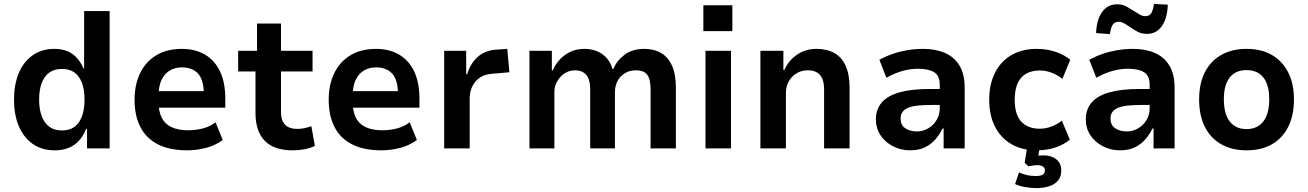

<svg xmlns="http://www.w3.org/2000/svg" viewBox="-20 -762 6716 986"><path d="M261 10Q195 10 148 -23Q101 -56 76.5 -114.5Q52 -173 52 -251Q52 -327 76 -385.5Q100 -444 147 -477.5Q194 -511 258 -511Q316 -511 352.5 -484.5Q389 -458 408 -411H412V-705H543V0H427V-100H422Q400 -44 359.5 -17Q319 10 261 10ZM298 -92Q356 -92 385 -134Q414 -176 414 -251Q414 -325 385 -366.5Q356 -408 298 -408Q241 -408 211 -367Q181 -326 181 -251Q181 -176 211 -134Q241 -92 298 -92Z M941 10Q853 10 792.5 -20Q732 -50 701.5 -108.5Q671 -167 671 -250Q671 -326 699 -385Q727 -444 781.5 -477.5Q836 -511 914 -511Q983 -511 1033.5 -481Q1084 -451 1110.5 -394Q1137 -337 1137 -255V-209H774V-294H1041L1027 -275Q1027 -351 997.5 -383.5Q968 -416 914 -416Q879 -416 852 -400Q825 -384 809.5 -351.5Q794 -319 794 -267V-243Q794 -189 811 -156.5Q828 -124 862 -108.5Q896 -93 947 -93Q983 -93 1020 -102Q1057 -111 1087 -134L1124 -43Q1084 -14 1036 -2Q988 10 941 10Z M1484 10Q1387 10 1339.5 -39Q1292 -88 1292 -183V-395H1203V-501H1300V-641H1423V-501H1585V-395H1423V-188Q1423 -142 1444.5 -121Q1466 -100 1507 -100Q1525 -100 1544 -104Q1563 -108 1579 -114L1597 -13Q1573 -1 1544 4.5Q1515 10 1484 10Z M1938 10Q1850 10 1789.5 -20Q1729 -50 1698.5 -108.5Q1668 -167 1668 -250Q1668 -326 1696 -385Q1724 -444 1778.5 -477.5Q1833 -511 1911 -511Q1980 -511 2030.5 -481Q2081 -451 2107.5 -394Q2134 -337 2134 -255V-209H1771V-294H2038L2024 -275Q2024 -351 1994.5 -383.5Q1965 -416 1911 -416Q1876 -416 1849 -400Q1822 -384 1806.5 -351.5Q1791 -319 1791 -267V-243Q1791 -189 1808 -156.5Q1825 -124 1859 -108.5Q1893 -93 1944 -93Q1980 -93 2017 -102Q2054 -111 2084 -134L2121 -43Q2081 -14 2033 -2Q1985 10 1938 10Z M2261 0V-501H2374V-381H2379Q2395 -435 2432.5 -469Q2470 -503 2527 -507L2585 -511L2596 -391L2506 -383Q2452 -379 2422 -343.5Q2392 -308 2392 -254V0Z M2699 0V-501H2814V-401H2819Q2832 -432 2855.5 -457Q2879 -482 2910.5 -496.5Q2942 -511 2981 -511Q3037 -511 3075 -482.5Q3113 -454 3125 -408H3130Q3147 -450 3187 -480.5Q3227 -511 3289 -511Q3339 -511 3375.5 -489.5Q3412 -468 3431.5 -423.5Q3451 -379 3451 -310V0H3321V-303Q3321 -355 3304 -378Q3287 -401 3246 -401Q3214 -401 3189.5 -386.5Q3165 -372 3151.5 -346.5Q3138 -321 3138 -289V0H3011V-303Q3011 -354 2990.5 -377.5Q2970 -401 2935 -401Q2903 -401 2879 -385Q2855 -369 2841 -343.5Q2827 -318 2827 -291V0Z M3592 -602V-735H3741V-602ZM3603 0V-501H3734V0Z M3885 0V-501H4003V-403H4008Q4030 -452 4073.5 -481.5Q4117 -511 4173 -511Q4227 -511 4265 -489.5Q4303 -468 4323 -423.5Q4343 -379 4343 -310V0H4212V-303Q4212 -336 4203 -357.5Q4194 -379 4175.5 -390Q4157 -401 4129 -401Q4097 -401 4071.5 -386Q4046 -371 4031 -344.5Q4016 -318 4016 -286V0Z M4654 10Q4605 10 4564.5 -11.5Q4524 -33 4501 -68.5Q4478 -104 4478 -149Q4478 -201 4508.5 -236Q4539 -271 4600 -288Q4661 -305 4753 -305H4824V-223H4767Q4725 -223 4695 -220Q4665 -217 4645 -209Q4625 -201 4615 -187.5Q4605 -174 4605 -153Q4605 -119 4629.5 -103Q4654 -87 4690 -87Q4720 -87 4747 -103Q4774 -119 4790 -146Q4806 -173 4806 -205V-327Q4806 -373 4777.5 -391Q4749 -409 4694 -409Q4657 -409 4617.5 -398.5Q4578 -388 4532 -363L4496 -455Q4531 -474 4566.5 -486Q4602 -498 4641 -504.5Q4680 -511 4721 -511Q4785 -511 4833 -490Q4881 -469 4907.5 -425Q4934 -381 4934 -311V0H4826V-102H4820Q4805 -70 4782 -44.5Q4759 -19 4728 -4.5Q4697 10 4654 10Z M5304 10Q5229 10 5174.5 -21.5Q5120 -53 5090 -111Q5060 -169 5060 -250Q5060 -330 5090 -389Q5120 -448 5175 -479.5Q5230 -511 5304 -511Q5357 -511 5402 -495.5Q5447 -480 5476 -455L5436 -357Q5411 -377 5381 -388.5Q5351 -400 5320 -400Q5258 -400 5224.5 -363Q5191 -326 5191 -249Q5191 -173 5225 -137Q5259 -101 5319 -101Q5351 -101 5380.5 -112.5Q5410 -124 5433 -142L5474 -45Q5445 -20 5401 -5Q5357 10 5304 10ZM5301 204Q5274 204 5243.5 198.5Q5213 193 5193 183L5213 123Q5230 131 5251.5 136.5Q5273 142 5299 142Q5322 142 5334 135.5Q5346 129 5346 113Q5346 99 5334.5 92.5Q5323 86 5306 86Q5299 86 5285.5 88Q5272 90 5261 92L5242 74L5257 -20H5321L5309 63L5280 45Q5289 40 5306 38Q5323 36 5341 36Q5363 36 5383.5 44Q5404 52 5417 69Q5430 86 5430 114Q5430 145 5413.5 165Q5397 185 5368 194.5Q5339 204 5301 204Z M5732 10Q5683 10 5642.5 -11.5Q5602 -33 5579 -68.5Q5556 -104 5556 -149Q5556 -201 5586.5 -236Q5617 -271 5678 -288Q5739 -305 5831 -305H5902V-223H5845Q5803 -223 5773 -220Q5743 -217 5723 -209Q5703 -201 5693 -187.5Q5683 -174 5683 -153Q5683 -119 5707.5 -103Q5732 -87 5768 -87Q5798 -87 5825 -103Q5852 -119 5868 -146Q5884 -173 5884 -205V-327Q5884 -373 5855.5 -391Q5827 -409 5772 -409Q5735 -409 5695.5 -398.5Q5656 -388 5610 -363L5574 -455Q5609 -474 5644.5 -486Q5680 -498 5719 -504.5Q5758 -511 5799 -511Q5863 -511 5911 -490Q5959 -469 5985.5 -425Q6012 -381 6012 -311V0H5904V-102H5898Q5883 -70 5860 -44.5Q5837 -19 5806 -4.5Q5775 10 5732 10ZM5680 -587 5609 -592Q5611 -660 5639.5 -700Q5668 -740 5717 -740Q5745 -740 5766 -728Q5787 -716 5804 -705Q5817 -697 5831.5 -688Q5846 -679 5862 -679Q5884 -679 5893 -695.5Q5902 -712 5906 -742L5977 -738Q5975 -669 5947 -628.5Q5919 -588 5870 -588Q5841 -588 5819.5 -600.5Q5798 -613 5782 -624Q5768 -633 5754 -641.5Q5740 -650 5724 -650Q5703 -650 5693.5 -634Q5684 -618 5680 -587Z M6382 10Q6306 10 6251 -21.5Q6196 -53 6167 -111.5Q6138 -170 6138 -251Q6138 -332 6167 -390Q6196 -448 6251 -479.5Q6306 -511 6381 -511Q6458 -511 6512 -479.5Q6566 -448 6595.5 -390Q6625 -332 6625 -251Q6625 -170 6596 -111.5Q6567 -53 6512.5 -21.5Q6458 10 6382 10ZM6381 -99Q6437 -99 6467.5 -138Q6498 -177 6498 -252Q6498 -326 6468 -364Q6438 -402 6382 -402Q6325 -402 6295 -364Q6265 -326 6265 -252Q6265 -177 6295.5 -138Q6326 -99 6381 -99Z"/></svg>

Font: Nunito Sans 7pt SemiCondensed
Style: Bold
Weight: 700
Width: 4
Designer: Vernon Adams
Foundry: Vernon Adams
Version: Version 3.101;gftools[0.9.27]